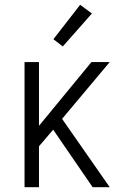

<svg xmlns="http://www.w3.org/2000/svg" viewBox="-20 -778 540 798"><path d="M436 0H365L201 -239L142 -170V0H82V-520H142V-255L360 -520H436L238 -284ZM241 -585 202 -615 313 -758 362 -722Z"/></svg>

Font: Iosevka Fixed SS04 Light
Style: Regular
Weight: 300
Monospace: yes
Designer: Belleve Invis
Foundry: Belleve Invis
Version: Version 32.5.0